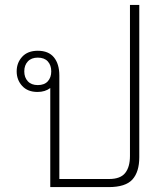

<svg xmlns="http://www.w3.org/2000/svg" viewBox="-20 -763 678 783"><path d="M548 -743V-122Q548 -62 520 -31Q492 0 423 0H185V-404Q164 -388 133 -388Q93 -388 70.5 -412.5Q48 -437 48 -472Q48 -507 70.5 -531.5Q93 -556 134 -556Q178 -556 200 -529Q222 -502 222 -455V-33H425Q471 -33 490.5 -57.5Q510 -82 510 -127V-743ZM134 -416Q161 -416 175 -431.5Q189 -447 189 -472Q189 -497 175 -512.5Q161 -528 134 -528Q108 -528 93.5 -512.5Q79 -497 79 -472Q79 -447 93.5 -431.5Q108 -416 134 -416Z"/></svg>

Font: Noto Sans Thai Looped ExtLight
Style: Regular
Weight: 200
Designer: Sasikarn Vongin, Ben Mitchell
Foundry: The Fontpad Ltd
Version: Version 1.00